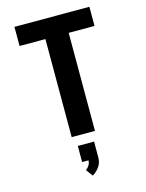

<svg xmlns="http://www.w3.org/2000/svg" viewBox="-143 -820 886 1163"><g transform="rotate(-15 300.0 -238.5)"><path d="M227 0V-615H65V-735H535V-615H373V0ZM290 258 259 215Q272 206 280.5 192Q289 178 289 162H249V61H351V162Q351 177 346.5 191.5Q342 206 333.5 218Q325 230 314 240.5Q303 251 290 258Z"/></g></svg>

Font: Iosevka SS04 Heavy Extended
Style: Regular
Weight: 900
Width: 7
Monospace: yes
Designer: Belleve Invis
Foundry: Belleve Invis
Version: Version 19.0.0; ttfautohint (v1.8.4)